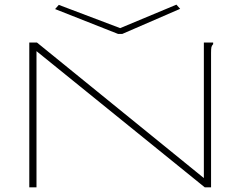

<svg xmlns="http://www.w3.org/2000/svg" viewBox="-20 -806 1040 826"><path d="M106 -623H139L857 -40V-623H897V-616Q891 -610 889.5 -603Q888 -596 888 -579V0H861L137 -586V0H106ZM739 -786 755 -768 506 -660H488L217 -767L233 -785L497 -685Z"/></svg>

Font: Inconsolata UltraExpanded ExtraLight
Style: Regular
Weight: 200
Width: 9
Monospace: yes
Designer: Raph Levien, Cyreal, Brenton Simpson
Foundry: Raph Levien, Cyreal, Google
Version: Version 3.001; ttfautohint (v1.8.2.53-6de2)